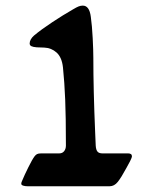

<svg xmlns="http://www.w3.org/2000/svg" viewBox="-20 -650 539 670"><path d="M123.5 -114.7H186.5Q197.8 -114.7 203.9 -122.6Q210 -130.4 210 -142.1Q210 -243.2 207.5 -302.5Q205.1 -361.8 199.7 -415Q195.8 -450.2 177.5 -466.6Q159.2 -482.9 134.8 -483.9L107.9 -484.9Q95.7 -485.8 89.6 -488.8Q83.5 -491.7 83.5 -498.5Q83.5 -505.4 87.6 -512.7Q91.8 -520 98.6 -525.9Q125 -547.9 162.4 -572.5Q199.7 -597.2 235.4 -617.7Q247.6 -625 254.6 -627.7Q261.7 -630.4 269 -630.4Q292 -630.4 296.9 -591.3Q301.3 -560.1 303.5 -516.6Q305.7 -473.1 305.7 -448.2Q305.7 -336.9 312 -189.5Q314 -145.5 314 -142.1Q314.9 -127.4 320.1 -121.1Q325.2 -114.7 337.9 -114.7H427.7Q433.1 -114.7 436.8 -112.3Q440.4 -109.9 440.4 -104.5Q440.4 -102.1 438.2 -96.9Q436 -91.8 433.6 -86.9Q424.8 -71.3 420.9 -63.5Q403.3 -30.8 391.1 -15.4Q378.9 0 362.3 0H77.1Q67.4 0 60.8 -2.2Q54.2 -4.4 54.2 -8.8Q54.2 -13.2 57.1 -19Q65.4 -39.1 78.9 -66.2Q92.3 -93.3 100.6 -104.5Q104.5 -109.9 109.4 -112.3Q114.3 -114.7 123.5 -114.7Z"/></svg>

Font: David Libre Medium
Style: Regular
Weight: 500
Version: Version 1.000